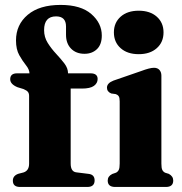

<svg xmlns="http://www.w3.org/2000/svg" viewBox="-20 -742 724 762"><path d="M260.5 -93Q260.5 -60.5 283 -58L331 -52Q355.5 -49.5 355.5 -26Q355.5 0 326.5 0H59.5Q31 0 31 -25Q31 -45 53.5 -52.5L73 -57.5Q95.5 -64.5 95.5 -92.5V-361.5Q95.5 -371 91 -377Q86.5 -383 73.5 -388.5L49 -396Q20.5 -408 20.5 -427.5Q20.5 -451 48 -451H97Q96.5 -466.5 83 -483.2Q69.5 -500 56.5 -523Q43.5 -546 43.5 -581.5Q43.5 -644 90 -683.2Q136.5 -722.5 220.5 -722.5Q301 -722.5 342.5 -686.2Q384 -650 384 -601Q384 -565.5 364.8 -547Q345.5 -528.5 315.5 -528.5Q282 -528.5 262 -549Q242 -569.5 242 -604V-637Q242 -677 202.5 -677Q155 -677 155 -622.5Q155 -594.5 169.5 -571.5Q184 -548.5 202.8 -528.5Q221.5 -508.5 235.8 -489.8Q250 -471 250 -451H339Q367.5 -451 367.5 -428.5Q367.5 -412 352.8 -401.2Q338 -390.5 305 -390.5H260.5ZM530.5 -527Q485.5 -527 458.8 -550.8Q432 -574.5 432 -613.5Q432 -652 458.8 -675.8Q485.5 -699.5 530.5 -699.5Q575.5 -699.5 602.2 -675.8Q629 -652 629 -613.5Q629 -574.5 602.2 -550.8Q575.5 -527 530.5 -527ZM620.5 -442V-92.5Q620.5 -75 624.2 -67.5Q628 -60 635.5 -56.5L650 -52Q667.5 -42.5 667.5 -25.5Q667.5 0 638.5 0H437Q407.5 0 407.5 -25.5Q407.5 -42.5 425.5 -51.5L440 -56.5Q447.5 -60 451.2 -67.5Q455 -75 455 -92.5V-340Q455 -354.5 451 -360.2Q447 -366 439.5 -368.5L421.5 -371Q404.5 -378 404.5 -394Q404.5 -412 430 -422L540 -460Q574.5 -473 591 -473Q605.5 -473 613 -464.2Q620.5 -455.5 620.5 -442Z"/></svg>

Font: Fraunces 72pt S050
Style: Bold
Weight: 700
Version: Version 1.000; ttfautohint (v1.8.3)